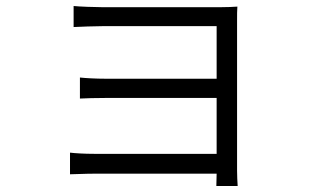

<svg xmlns="http://www.w3.org/2000/svg" viewBox="-20 -566 1040 639"><path d="M213 -58V14C229 14 263 12 295 12H701L700 53H771C770 39 769 18 769 2C769 -85 769 -461 769 -496C769 -515 769 -534 770 -544C757 -543 734 -542 711 -542C630 -542 374 -542 323 -542C299 -542 242 -544 225 -546V-476C242 -477 299 -479 323 -479C374 -479 668 -479 701 -479V-304H332C298 -304 264 -306 246 -308V-238C265 -239 298 -240 332 -240H701V-54H294C260 -54 229 -56 213 -58Z"/></svg>

Font: Noto Sans KR DemiLight
Style: Regular
Weight: 350
Designer: Ryoko NISHIZUKA 西塚涼子 (kana, bopomofo & ideographs); Paul D. Hunt (Latin, Greek & Cyrillic); Sandoll Communications 산돌커뮤니
Foundry: Adobe
Version: Version 2.004;hotconv 1.0.118;makeotfexe 2.5.65603